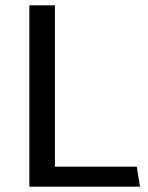

<svg xmlns="http://www.w3.org/2000/svg" viewBox="-20 -700 555 720"><path d="M493 -75H186V-680H90V0H505Z"/></svg>

Font: Catamaran Medium
Style: Regular
Weight: 500
Designer: Pria Ravichandran
Version: Version 2.000